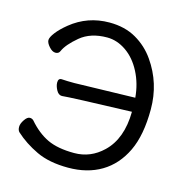

<svg xmlns="http://www.w3.org/2000/svg" viewBox="-109 -818 901 942"><g transform="rotate(15 341.5 -347.5)"><path d="M319.8 22.9Q223.6 22.9 158.2 -8.1Q92.8 -39.1 44.9 -83Q36.1 -91.8 36.1 -108.9Q36.1 -125 49.6 -145Q63 -165 76.2 -165Q87.4 -165 95.2 -157.2Q141.1 -104 193.6 -79.1Q246.1 -54.2 330.1 -54.2Q413.1 -54.2 475.1 -113.8Q550.3 -185.5 551.8 -323.2Q238.8 -313.5 200.2 -309.1H199.2Q182.1 -309.1 171.1 -329.6Q160.2 -350.1 160.2 -367.2Q160.2 -388.2 176.8 -388.2Q204.6 -386.2 242.2 -386.2L549.8 -394Q543.9 -463.9 513.9 -522Q483.9 -580.1 437.5 -612.1Q391.1 -644 340.8 -644Q256.8 -644 204.3 -600.1Q151.9 -556.2 136.2 -520Q130.4 -505.9 113.8 -505.9Q97.7 -505.9 81.3 -524.4Q64.9 -543 64.9 -557.1Q64.9 -571.3 84 -596.2Q103 -621.1 137.2 -648.9Q222.2 -717.8 333 -717.8Q411.1 -717.8 468.5 -684.8Q525.9 -651.9 564 -597.2Q638.2 -491.2 638.2 -358.9Q638.2 -227.1 598.6 -144.5Q559.1 -62 488 -19.5Q417 22.9 319.8 22.9Z"/></g></svg>

Font: LXGW WenKai Screen R
Style: Regular
Weight: 400
Designer: Fontworks Inc.
Version: Version 1.235;May 31, 2022